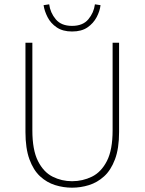

<svg xmlns="http://www.w3.org/2000/svg" viewBox="-20 -858 670 890"><path d="M314 12Q274 12 235.5 0Q197 -12 166 -40.5Q135 -69 116.5 -119.5Q98 -170 98 -246V-660H130V-254Q130 -163 156 -111.5Q182 -60 224 -39Q266 -18 314 -18Q363 -18 406 -39Q449 -60 475.5 -111.5Q502 -163 502 -254V-660H532V-246Q532 -170 513 -119.5Q494 -69 462.5 -40.5Q431 -12 392.5 0Q354 12 314 12ZM314 -712Q271 -712 243 -731Q215 -750 200.5 -778.5Q186 -807 182 -834L208 -838Q213 -799 238.5 -768.5Q264 -738 314 -738Q364 -738 389.5 -768.5Q415 -799 420 -838L446 -834Q443 -807 428 -778.5Q413 -750 385.5 -731Q358 -712 314 -712Z"/></svg>

Font: Source Sans 3 ExtraLight ExtraLight
Style: Regular
Weight: 250
Version: Version 3.052;hotconv 1.1.0;makeotfexe 2.6.0